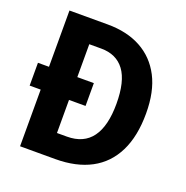

<svg xmlns="http://www.w3.org/2000/svg" viewBox="-128 -831 918 949"><g transform="rotate(20 331.0 -357.0)"><path d="M279 -714Q381 -714 454.5 -674Q528 -634 568 -557Q608 -480 608 -365Q608 -245 567.5 -163.5Q527 -82 450 -41Q373 0 263 0H78V-298H20V-418H78V-714ZM290 -591H227V-418H314V-298H227V-124H279Q367 -124 410.5 -183.5Q454 -243 454 -360Q454 -478 412 -534.5Q370 -591 290 -591Z"/></g></svg>

Font: Noto Sans Bengali SemiCondensed
Style: Bold
Weight: 700
Width: 4
Designer: Jelle Bosma - Monotype Design Team
Foundry: Monotype Imaging Inc.
Version: Version 2.003